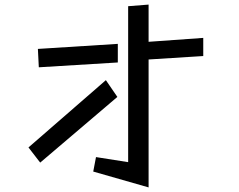

<svg xmlns="http://www.w3.org/2000/svg" viewBox="-20 -767 1040 836"><path d="M398 -83 538 -61V-740L627 -747V-585L865 -602V-523L627 -508V49L386 -20ZM145 -554 493 -576V-495L149 -474ZM104 -125 441 -418 491 -345 155 -59Z"/></svg>

Font: Moralerspace Krypton JPDOC
Style: Regular
Weight: 400
Version: v0.0.6; ttfautohint (v1.8.4.7-5d5b-dirty) -l 6 -r 45 -G 200 